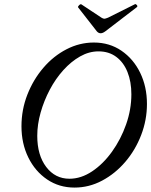

<svg xmlns="http://www.w3.org/2000/svg" viewBox="-20 -878 718 912"><path d="M334 13Q261 13 204 -25.5Q147 -64 114.5 -130Q82 -196 82 -278Q82 -357 110 -428.5Q138 -500 186 -556Q234 -612 296 -644Q358 -676 426 -676Q500 -676 557 -637Q614 -598 646 -532Q678 -466 678 -384Q678 -308 650.5 -236.5Q623 -165 575 -109Q527 -53 465 -20Q403 13 334 13ZM310 -29Q365 -29 417.5 -64Q470 -99 512 -157.5Q554 -216 579 -287Q604 -358 604 -430Q604 -490 585.5 -536Q567 -582 532 -608Q497 -634 448 -634Q403 -634 360.5 -610Q318 -586 281 -545Q244 -504 216.5 -452Q189 -400 173 -343.5Q157 -287 157 -233Q157 -141 199.5 -85Q242 -29 310 -29ZM458 -720Q448 -720 440 -729L351 -843Q349 -847 356 -853.5Q363 -860 367 -857L462 -794Q470 -789 476 -789Q480 -789 493 -794L621 -858Q625 -860 630 -854Q635 -848 630 -844L480 -729Q468 -720 458 -720Z"/></svg>

Font: Junicode
Style: Italic
Weight: 400
Italic angle: -11°
Designer: Peter S. Baker
Version: Version 2.100; ttfautohint (v1.8.4)